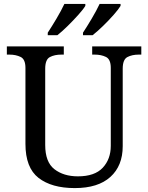

<svg xmlns="http://www.w3.org/2000/svg" viewBox="-20 -951 757 981"><path d="M362 10Q244 10 177 -42Q110 -94 110 -216V-604Q110 -648 85.5 -660Q61 -672 28 -672H15V-714H306V-672H293Q259 -672 235 -659.5Q211 -647 211 -600V-210Q211 -123 258 -86.5Q305 -50 378 -50Q464 -50 505 -94Q546 -138 546 -206V-604Q546 -648 521.5 -660Q497 -672 464 -672H451V-714H702V-672H689Q655 -672 631 -659.5Q607 -647 607 -600V-204Q607 -104 544 -47Q481 10 362 10ZM404 -784Q425 -816 449 -856.5Q473 -897 489 -931H596V-921Q586 -904 560.5 -875Q535 -846 505.5 -817.5Q476 -789 453 -771H404ZM224 -784Q245 -816 269 -856.5Q293 -897 309 -931H416V-921Q406 -904 380 -875Q354 -846 325 -817.5Q296 -789 273 -771H224Z"/></svg>

Font: Noto Serif Test
Style: Regular
Weight: 400
Version: Version 1.000